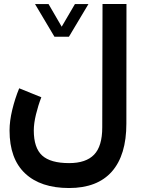

<svg xmlns="http://www.w3.org/2000/svg" viewBox="-20 -697 712 971"><path d="M255.4 -511.2 157.2 -676.3H225.6L292 -562L358.9 -676.3H427.2L328.6 -511.2ZM189 -205.1Q172.9 -163.6 161.9 -118.2Q150.9 -72.8 150.9 -37.1Q150.9 50.8 193.1 89.4Q235.4 127.9 329.6 127.9Q414.6 127.9 455.8 85.2Q497.1 42.5 497.1 -52.7L498.5 -676.8H619.6L619.1 -71.8Q619.1 87.4 545.7 170.7Q472.2 253.9 329.1 253.9Q185.5 253.9 106.9 179.9Q28.3 106 28.3 -37.1Q28.3 -85 42 -141.8Q55.7 -198.7 77.1 -250.5Z"/></svg>

Font: Vazir FD
Style: Bold-FD
Weight: 700
Designer: Saber Rastikerdar
Foundry: Saber Rastikerdar
Version: Version 30.1.0